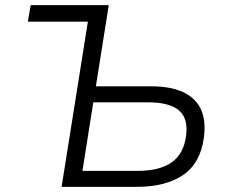

<svg xmlns="http://www.w3.org/2000/svg" viewBox="-20 -725 884 745"><path d="M219 0 321 -641H88L99 -705H402L352 -390H568Q641 -390 689.5 -368Q738 -346 759 -302Q780 -258 771 -191Q758 -92 690.5 -46Q623 0 511 0ZM300 -62H515Q599 -62 646 -95Q693 -128 702 -198Q711 -266 674 -297Q637 -328 554 -328H342Z"/></svg>

Font: Nunito Sans 7pt Light
Style: Italic
Weight: 300
Italic angle: -9°
Designer: Vernon Adams
Foundry: Vernon Adams
Version: Version 3.101;gftools[0.9.27]